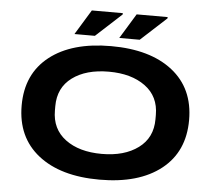

<svg xmlns="http://www.w3.org/2000/svg" viewBox="-59 -943 1133 1019"><g transform="rotate(5 508.0 -433.5)"><path d="M546.9 -746.1 627.9 -878.9H793V-872.1L655.8 -746.1ZM308.1 -746.1 389.2 -878.9H554.2V-872.1L417 -746.1ZM62 -344.2Q62 -512.7 180.7 -606Q299.3 -699.2 507.8 -699.2Q716.3 -699.2 835.2 -606Q954.1 -512.7 954.1 -344.2Q954.1 -175.3 835.2 -81.5Q716.3 12.2 507.8 12.2Q299.3 12.2 180.7 -81.5Q62 -175.3 62 -344.2ZM507.8 -125Q627.9 -125 701.9 -179.7Q775.9 -234.4 775.9 -333V-356Q775.9 -454.6 701.9 -508.8Q627.9 -563 507.8 -563Q386.7 -563 313.5 -508.8Q240.2 -454.6 240.2 -356V-333Q240.2 -234.4 313.5 -179.7Q386.7 -125 507.8 -125Z"/></g></svg>

Font: Archivo Expanded
Style: Bold
Weight: 700
Width: 7
Designer: Hector Gatti
Foundry: Omnibus-Type
Version: Version 2.001